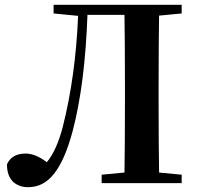

<svg xmlns="http://www.w3.org/2000/svg" viewBox="-20 -762 824 799"><path d="M97 17C139 17 175 -1 204 -38C235 -76 261 -136 283 -219C317 -349 337 -509 344 -700H498C499 -633 500 -531 500 -395V-346C500 -211 499 -110 498 -44L403 -35V0H736V-35L642 -44C641 -111 640 -212 640 -347V-395C640 -530 641 -630 642 -697L736 -706V-742H203V-706L305 -696C298 -529 277 -375 241 -233C224 -168 202 -120 175 -87C143 -111 114 -123 87 -123C48 -123 22 -108 9 -78C9 -47 17 -23 34 -6C50 9 71 17 97 17Z"/></svg>

Font: AllPunType Bold
Style: Regular
Weight: 700
Version: 1.0